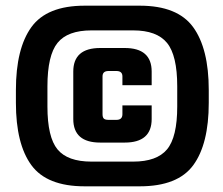

<svg xmlns="http://www.w3.org/2000/svg" viewBox="-20 -656 785 676"><path d="M411 -254V-285H514V-237Q514 -154 419 -154H333Q238 -154 238 -237V-404Q238 -487 333 -487H419Q514 -487 514 -404V-356H411V-387Q411 -406 390 -406H362Q341 -406 341 -387V-254Q341 -243 345.5 -238.5Q350 -234 362 -234H390Q411 -234 411 -254ZM302 -87H449Q532 -87 568 -130Q604 -173 604 -281V-352Q604 -461 568 -505Q532 -549 449 -549H302Q218 -549 182.5 -505Q147 -461 147 -352V-281Q147 -173 182.5 -130Q218 -87 302 -87ZM715 -339V-294Q715 -149 660.5 -74.5Q606 0 472 0H278Q145 0 90.5 -74.5Q36 -149 36 -294V-339Q36 -485 90.5 -560.5Q145 -636 278 -636H472Q605 -636 660 -560.5Q715 -485 715 -339Z"/></svg>

Font: Teko Semibold
Style: Regular
Weight: 600
Designer: Manushi Parikh, Jonny Pinhorn
Foundry: Indian Type Foundry
Version: Version 1.105;PS 1.0;hotconv 1.0.78;makeotf.lib2.5.61930; tt